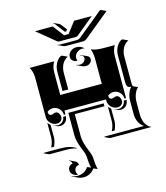

<svg xmlns="http://www.w3.org/2000/svg" viewBox="-124 -769 903 1046"><g transform="rotate(-15 327.0 -245.5)"><path d="M39.1 0 46.9 -2H135.3Q193.1 -2 224.6 21.7L220.7 21.2Q195.6 13.7 165 13.7H69.3ZM87.4 -468.8H225.3Q210 -442.1 210 -410.2V-283.2H444.3V-422.9Q444.3 -455.6 435.1 -480.5Q449.7 -473.6 466.8 -471.2Q483.9 -468.8 506.8 -468.8H567.1Q551.8 -442.1 551.8 -410.2V-173.8H543Q543 -194.3 528.3 -209.1Q513.7 -223.9 493.2 -223.9Q475.1 -223.9 461.2 -212.2Q461.2 -191.4 476.3 -191.2Q481.4 -191.2 489.1 -194.2Q496.8 -197.3 502 -197.3Q513.4 -197.3 519.9 -187.3Q526.4 -177.2 526.4 -166.3Q526.4 -154.1 517.5 -145.5Q508.5 -137 496.1 -137Q474.6 -137 459.5 -151.9Q444.3 -166.7 444.3 -187.7V-195.3H210V-173.8H201.2Q201.2 -194.3 186.5 -209.1Q171.9 -223.9 151.4 -223.9Q133.3 -223.9 119.4 -212.2Q119.4 -191.4 134.5 -191.2Q139.6 -191.2 147.3 -194.2Q155 -197.3 160.2 -197.3Q171.6 -197.3 178.1 -187.3Q184.6 -177.2 184.6 -166.3Q184.6 -154.1 175.7 -145.5Q166.7 -137 154.3 -137Q132.8 -137 117.7 -151.9Q102.5 -166.7 102.5 -187.7V-410.2Q102.5 -441.9 87.4 -468.8ZM87.9 -19.5Q102.5 -45.9 102.5 -76.2V-154.8Q108.4 -146 116.7 -139.6L117.2 -71.3Q117.2 -64.7 116.2 -58Q115.2 -51.3 113.4 -44.9Q111.6 -38.6 110.4 -34.7Q109.1 -30.8 106.8 -25.3Q104.5 -19.8 104.5 -19.5ZM127.9 -132.8V-133.1Q140.4 -127.2 154.3 -127.2Q170.2 -127.2 181.8 -137.8Q193.4 -148.4 194.3 -164.1H210V-157.5H208.5Q207.5 -141.8 195.8 -131Q184.1 -120.1 168 -120.1Q155 -120.1 142.1 -126.2ZM151.4 125Q151.4 114.3 158.7 105.5Q166 96.7 177.7 95.7Q177.2 89.1 173.6 83.6Q169.9 78.1 163.8 75.4L165 73.7L195.3 87.9Q202.1 91.1 206.1 97.4Q210 103.8 210 111.6Q198.7 111.6 190.9 119.6Q183.1 127.7 183.1 139.2Q183.1 150.4 190.4 159.2L190.7 161.1Q174.3 161.1 162.8 150.8Q151.4 140.4 151.4 125ZM154.3 159.2Q170.2 167 189 167Q194.3 167 200.2 166Q206.1 165 214.8 162.1Q223.6 159.2 232.8 152.1Q241.9 145 249 134.5Q253.7 134.5 260.3 138.2Q266.8 141.8 270 142.8Q266.8 132.3 264.9 115.6Q262.9 98.9 262.9 88.9Q262.9 70.3 255.1 49.8Q253.9 46.4 249.4 35Q244.9 23.7 242.8 18.3Q240.7 12.9 237.2 2.4Q233.6 -8.1 232.1 -15.3Q230.5 -22.5 229 -31.6Q227.5 -40.8 227.5 -48.8V-177.7H426.8V-161.6L259.5 -161.9V-34.7Q259.5 -26.9 261 -17.8Q262.5 -8.8 264 -1.7Q265.6 5.4 269.3 16Q272.9 26.6 274.8 31.7Q276.6 36.9 281.2 48.5Q285.9 60.1 287.1 63.2Q295.2 84.2 295.2 102.8Q295.2 114.3 297.2 131.8Q299.3 149.4 303 159.2Q291.3 155.3 280.3 150.4Q269.8 165.5 253.7 174.3Q237.5 183.1 219 183.1Q200.9 183.1 185.1 175.8L155 161.6ZM166.7 -654.3H266.8L314.5 -591.8H339.8Q386.2 -652.8 387.5 -654.3H487.5L387 -571.8Q380.4 -566.4 376 -566.4H278.3Q273.7 -566.4 267.3 -571.8ZM227.5 -300.8V-410.2Q227.5 -433.6 237.7 -454.3Q247.8 -475.1 265.6 -486.3L273.4 -488.3L303.5 -474.1Q292 -468.8 283.2 -459.7Q274.4 -450.7 269.5 -439.9Q264.6 -429.2 262.2 -418.2Q259.8 -407.2 259.8 -396.5V-300.8ZM265.4 -549.8 266.4 -551.5Q272.2 -548.8 278.3 -548.8H376Q387 -548.8 398.4 -558.6L536.6 -671.9L542 -673.8L572 -659.9L429.4 -542.7Q418 -533.2 406.2 -533.2L308.3 -533Q301.8 -533 295.4 -535.9ZM273.4 -670.7 274.7 -672.1 304.7 -658.2Q309.8 -655.8 314.2 -649.9L336.9 -620.4L338.4 -618.9L331.1 -609.4H323.2L282.7 -662.8Q278.6 -668.5 273.4 -670.7ZM313.5 -468.8Q313.5 -486.8 327.5 -499.3Q341.6 -511.7 361.3 -511.7Q386 -511.7 404.5 -494.4L400.6 -495.1Q396 -495.8 391.4 -495.8Q372.6 -495.8 359.1 -483.4Q345.7 -470.9 345.7 -454.1Q345.7 -448.5 348.9 -442.1L349.6 -440.2Q346.4 -439.5 343.3 -439.7Q331.3 -439.7 322.4 -448.4Q313.5 -457 313.5 -468.8ZM336.2 -417.5 337.2 -419.2Q346.2 -415 356.2 -415Q369.9 -415 379.5 -423.5Q389.2 -431.9 389.2 -443.6Q389.2 -450.9 384.3 -456.3Q379.4 -461.7 371.6 -462.4L369.6 -464.6Q374.5 -464.6 378.9 -462.4L408.9 -448.5Q420.9 -442.9 420.9 -429.7Q420.9 -417.2 410.8 -408.2Q400.6 -399.2 386.2 -399.2Q375.7 -399.2 366.2 -403.6ZM380.9 0 388.7 -2H607.2Q589.4 -12.9 579.3 -33.7Q569.3 -54.4 569.3 -78.1V-152.3Q569.3 -174.8 576.5 -194.9Q583.7 -215.1 595.7 -226.6Q588.4 -226.8 584.1 -227.9Q579.8 -229 576.2 -232.7Q572.5 -236.3 570.9 -243.9Q569.3 -251.5 569.3 -263.7V-410.2Q569.3 -433.6 579.3 -454.3Q589.4 -475.1 607.4 -486.3L615.2 -488.3L645.3 -474.4Q633.8 -469 625 -459.8Q616.2 -450.7 611.2 -439.9Q606.2 -429.2 603.8 -418.1Q601.3 -407 601.3 -396V-249.8Q601.3 -234.6 603.8 -227.1L630.9 -214.6Q617.9 -204.3 609.6 -183.2Q601.3 -162.1 601.3 -138.2V-64Q601.3 -58.6 602.1 -52.1Q602.8 -45.7 605.6 -35.6Q608.4 -25.6 612.8 -16.8Q617.2 -8.1 625.7 0.5Q634.3 9 645.3 13.9H410.9ZM429.7 -19.5Q444.3 -45.9 444.3 -76.2V-154.8Q450.2 -146 458.5 -139.6L459 -71.3Q459 -64.7 458 -58Q457 -51.3 455.2 -44.9Q453.4 -38.6 452.1 -34.7Q450.9 -30.8 448.6 -25.3Q446.3 -19.8 446.3 -19.5ZM469.7 -132.8V-133.1Q482.2 -127.2 496.1 -127.2Q512 -127.2 523.6 -137.8Q535.2 -148.4 536.1 -164.1H551.8V-157.5H550.3Q549.3 -141.8 537.6 -131Q525.9 -120.1 509.8 -120.1Q496.8 -120.1 483.9 -126.2Z"/></g></svg>

Font: AgreloyS1
Style: Medium
Weight: 400
Designer: gluk
Foundry: gluk
Version: Version 0.27